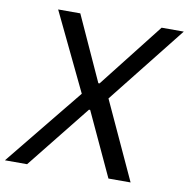

<svg xmlns="http://www.w3.org/2000/svg" viewBox="-99 -806 871 885"><g transform="rotate(10 336.5 -363.5)"><path d="M277 -363.6 102.3 -727.3H206L343.8 -424.7H349.4L586.6 -727.3H690.3L402 -363.6L569.6 0H465.9L328.1 -296.9H322.4L85.2 0H-18.5Z"/></g></svg>

Font: Inter P
Style: Italic
Weight: 400
Italic angle: -9.40001°
Designer: Rasmus Andersson
Foundry: rsms
Version: Version 3.018;git-588b23468